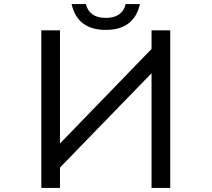

<svg xmlns="http://www.w3.org/2000/svg" viewBox="-20 -899 1040 944"><path d="M668 -878.9Q639.2 -752 500 -752Q360.8 -752 332 -878.9H402.3Q418.9 -811 500 -811Q581.1 -811 598.1 -878.9ZM183.1 -750H274.9V-193.4L725.1 -658.2V-750H816.9V24.9H725.1V-539.1L274.9 -75.2V24.9H183.1Z"/></svg>

Font: FORM UDPGothic
Style: Regular
Weight: 400
Foundry: Pronama LLC
Version: Version 1.05101